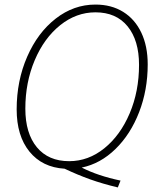

<svg xmlns="http://www.w3.org/2000/svg" viewBox="-20 -730 684 841"><path d="M338 4Q408 40 508 61L496 91Q429 75 374.5 55.5Q320 36 263 9Q165 3 109 -66Q53 -135 53 -251Q53 -376 99 -481.5Q145 -587 224 -648.5Q303 -710 398 -710Q468 -710 519.5 -678Q571 -646 599 -587Q627 -528 627 -448Q627 -336 589.5 -239Q552 -142 486 -77.5Q420 -13 338 4ZM283 -24Q367 -24 437 -80.5Q507 -137 548 -233.5Q589 -330 589 -446Q589 -553 539 -614.5Q489 -676 398 -676Q314 -676 243.5 -619.5Q173 -563 132 -466Q91 -369 91 -254Q91 -146 141.5 -85Q192 -24 283 -24Z"/></svg>

Font: Sarabun Thin
Style: Italic
Weight: 250
Italic angle: -10°
Designer: Suppakit Chalermlarp | Katatrad Co.,Ltd.
Foundry: Cadson Demak Co.,Ltd.
Version: Version 1.000; ttfautohint (v1.6)